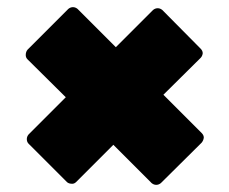

<svg xmlns="http://www.w3.org/2000/svg" viewBox="-20 -594 640 537"><path d="M417 -77Q410 -77 404 -82L297 -189L193 -85Q188 -80 182 -80Q172 -80 167 -85L60 -192Q55 -197 55 -205Q55 -212 60 -218L164 -322L57 -428Q52 -433 52 -440Q52 -449 57 -455L171 -569Q177 -574 184 -574Q191 -574 197 -569L304 -462L408 -566Q414 -571 421 -571Q428 -571 434 -566L541 -458Q547 -452 547 -445Q546 -437 541 -432L437 -329L544 -222Q550 -216 550 -209Q549 -201 544 -195L430 -82Q424 -77 417 -77Z"/></svg>

Font: YamahaIndonesia935. App Black
Style: Regular
Weight: 900
Designer: Dalton Maag Ltd
Foundry: Dalton Maag Ltd
Version: Version 1.002; January 01, 2024; Regular/Italic